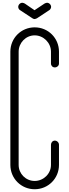

<svg xmlns="http://www.w3.org/2000/svg" viewBox="-20 -1368 502 1390"><path d="M230 -1230C236 -1230 244 -1234 248 -1236L336 -1294C344 -1298 350 -1310 350 -1318C350 -1334 336 -1348 320 -1348C314 -1348 306 -1344 302 -1342L230 -1294L160 -1342C156 -1344 148 -1348 142 -1348C126 -1348 112 -1334 112 -1318C112 -1308 118 -1298 126 -1294L214 -1236C218 -1234 224 -1230 230 -1230ZM231 -1170C133 -1170 55 -1092 55 -994V-174C55 -76 133 2 231 2C329 2 407 -76 407 -174V-320C407 -336 393 -350 377 -350C361 -350 349 -336 349 -320V-174C349 -110 295 -58 231 -58C167 -58 115 -110 115 -174V-994C115 -1058 167 -1112 231 -1112C295 -1112 349 -1058 349 -994V-908C349 -892 361 -880 377 -880C393 -880 407 -892 407 -908V-994C407 -1092 329 -1170 231 -1170Z"/></svg>

Font: bauhaus_2017
Style: _regular
Weight: 400
Version: Version 1.0